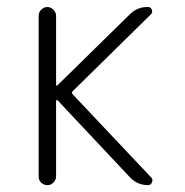

<svg xmlns="http://www.w3.org/2000/svg" viewBox="-20 -540 540 560"><path d="M118.2 0Q108.4 0 100.6 -6.8Q92.8 -13.7 92.8 -25.4V-494.1Q92.8 -504.9 100.6 -512.2Q108.4 -519.5 118.2 -519.5Q127.9 -519.5 135.7 -511.7Q143.6 -503.9 143.6 -494.1V-292Q143.6 -291 145 -290.5Q146.5 -290 147.5 -291L358.4 -498Q380.9 -520.5 412.1 -519.5Q419.9 -519.5 422.9 -511.7Q425.8 -503.9 419.9 -498L191.4 -273.4Q188.5 -270.5 191.4 -265.6L420.9 -22.5Q426.8 -16.6 423.3 -8.3Q419.9 0 412.1 0Q380.9 0 359.4 -22.5L147.5 -248Q145.5 -248 143.6 -247.1V-25.4Q143.6 -15.6 136.2 -7.8Q128.9 0 118.2 0Z"/></svg>

Font: Rounded-L Mgen+ 1mn light
Style: Regular
Weight: 200
Designer: [Source Han Sans]
Ryoko NISHIZUKA  (kana & ideographs); Paul D. Hunt (Latin, Greek & Cyrillic); Wenlong ZHANG  (bopomofo
Version: Version 1.059.20150602